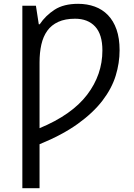

<svg xmlns="http://www.w3.org/2000/svg" viewBox="-20 -745 701 1005"><path d="M97 240V-715H168L183 -618H188Q218 -663 265.5 -694Q313 -725 389 -725Q436 -725 476 -710.5Q516 -696 545 -666Q574 -636 590 -590.5Q606 -545 606 -482Q606 -415 585.5 -348.5Q565 -282 516.5 -218.5Q468 -155 387.5 -97Q307 -39 187 10V240ZM516 -481Q516 -565 478 -606Q440 -647 373 -647Q321 -647 285 -630.5Q249 -614 227.5 -584Q206 -554 196.5 -512Q187 -470 187 -418V-74Q356 -144 436 -249Q516 -354 516 -481Z"/></svg>

Font: BC Sans
Style: Regular
Weight: 400
Designer: Monotype Design Team
Province of B.C.
Foundry: Monotype Imaging Inc.
Version: Version 2.000;GOOG;noto-source:20170915:90ef993387c0